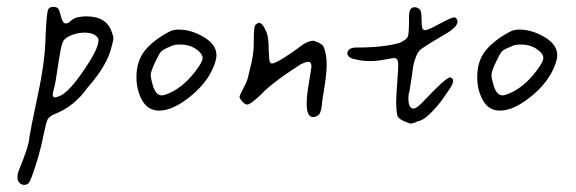

<svg xmlns="http://www.w3.org/2000/svg" viewBox="-20 -468 1659 553"><path d="M119.1 -441.4Q114.3 -433.6 111.3 -365.2Q110.4 -294.9 89.4 -196.3Q68.4 -97.7 64.5 -72.3Q64.5 -50.8 35.2 20.5Q30.3 31.2 30.3 43Q30.3 52.7 36.1 58.6Q42 64.5 49.8 64.5Q56.6 64.5 62.5 59.6Q69.3 50.8 83.5 5.9Q97.7 -39.1 106.4 -84Q113.3 -117.2 117.7 -125Q122.1 -132.8 137.7 -139.6Q193.4 -161.1 232.4 -215.8Q290 -281.2 301.8 -335Q306.6 -352.5 306.6 -357.9Q306.6 -363.3 301.8 -376Q287.1 -420.9 228.5 -420.9Q221.7 -420.9 214.8 -419.9Q196.3 -418.9 185.5 -409.2Q176.8 -400.4 169.9 -400.4Q160.2 -400.4 155.3 -421.9Q151.4 -438.5 147.5 -443.4Q143.6 -448.2 133.3 -448.2Q123 -448.2 119.1 -441.4ZM263.7 -351.6Q263.7 -328.1 223.1 -268.1Q182.6 -208 156.2 -193.4Q143.6 -187.5 138.7 -187.5Q131.8 -187.5 131.8 -195.3Q131.8 -200.2 135.7 -213.9Q139.6 -227.5 144.5 -261.7Q149.4 -295.9 154.3 -322.3Q159.2 -348.6 165 -353.5Q172.9 -362.3 189.9 -368.2Q207 -374 223.6 -374Q252.9 -374 262.7 -357.4Q263.7 -355.5 263.7 -351.6Z M495.1 -382.8Q480.5 -382.8 469.7 -377.9Q422.9 -353.5 397.9 -323.2Q373 -293 373 -246.1Q373 -208 389.6 -178.7Q406.2 -149.4 438.5 -149.4Q477.5 -149.4 527.3 -189.5Q577.1 -229.5 595.7 -277.3Q603.5 -296.9 603.5 -308.6Q603.5 -339.8 566.9 -361.3Q530.3 -382.8 495.1 -382.8ZM542 -261.7Q506.8 -215.8 463.9 -198.2Q452.1 -193.4 445.3 -193.4Q428.7 -193.4 419.9 -222.7Q414.1 -243.2 414.1 -252Q414.1 -262.7 428.7 -293Q438.5 -313.5 443.4 -318.8Q448.2 -324.2 459 -329.1Q466.8 -332 472.7 -335Q482.4 -339.8 498 -339.8Q523.4 -339.8 541 -329.1Q563.5 -314.5 563.5 -300.8Q563.5 -289.1 542 -261.7Z M753.9 -324.2Q753.9 -362.3 747.1 -376Q736.3 -402.3 725.6 -402.3Q722.7 -402.3 715.8 -396.5Q710.9 -392.6 710.9 -350.6Q710.9 -346.7 710.9 -342.8Q710.9 -308.6 700.2 -270.5Q697.3 -256.8 695.3 -250Q693.4 -237.3 682.6 -216.8Q671.9 -196.3 669.9 -190.4Q669.9 -184.6 677.2 -176.3Q684.6 -168 690.4 -167H692.4Q701.2 -167 731.4 -195.3Q762.7 -229.5 846.7 -283.2Q861.3 -290 867.2 -290Q877 -290 877 -276.4Q877 -271.5 870.1 -231.9Q863.3 -192.4 863.3 -168.9Q863.3 -130.9 881.8 -130.9Q890.6 -130.9 898.4 -137.7Q906.2 -145.5 908.2 -177.7Q909.2 -185.5 912.1 -202.1Q920.9 -254.9 920.9 -281.2Q920.9 -310.5 913.1 -331.1Q911.1 -336.9 905.3 -340.8Q899.4 -344.7 892.6 -347.2Q885.7 -349.6 883.8 -350.6Q865.2 -350.6 844.7 -334Q823.2 -317.4 797.4 -301.3Q771.5 -285.2 763.7 -285.2Q757.8 -285.2 756.3 -292.5Q754.9 -299.8 753.9 -324.2Z M1288.1 -418Q1280.3 -418 1246.1 -399.4Q1211.9 -380.9 1204.1 -380.9Q1201.2 -380.9 1197.8 -384.3Q1194.3 -387.7 1194.3 -412.1Q1194.3 -436.5 1188.5 -441.4Q1186.5 -443.4 1183.6 -444.8Q1180.7 -446.3 1177.7 -446.8Q1174.8 -447.3 1174.8 -447.3Q1158.2 -447.3 1158.2 -422.9Q1158.2 -375 1155.3 -364.7Q1152.3 -354.5 1136.7 -347.7Q1131.8 -344.7 1131.8 -344.7Q1085 -331.1 1006.8 -331.1Q1005.9 -331.1 1005.4 -331.1Q1004.9 -331.1 1004.9 -331.1Q993.2 -331.1 986.8 -326.2Q980.5 -321.3 980.5 -315.4Q980.5 -300.8 1004.9 -296.9Q1023.4 -292 1044.9 -292Q1065.4 -292 1088.4 -296.4Q1111.3 -300.8 1115.2 -300.8Q1127 -300.8 1127 -282.2Q1127 -267.6 1124 -229Q1121.1 -190.4 1121.1 -173.8Q1121.1 -149.4 1125 -132.8Q1128.9 -127 1135.7 -123Q1142.6 -119.1 1150.4 -116.2Q1158.2 -113.3 1159.2 -112.3Q1164.1 -112.3 1168.9 -113.3Q1173.8 -114.3 1176.8 -115.7Q1179.7 -117.2 1182.1 -118.2Q1184.6 -119.1 1184.6 -119.1Q1199.2 -121.1 1220.2 -142.1Q1241.2 -163.1 1254.9 -182.6Q1255.9 -184.6 1270.5 -205.1Q1285.2 -225.6 1285.2 -234.4Q1285.2 -239.3 1282.2 -242.2Q1279.3 -245.1 1276.4 -245.1Q1264.6 -245.1 1203.1 -179.7Q1180.7 -155.3 1170.9 -155.3Q1156.2 -155.3 1156.2 -185.5Q1156.2 -196.3 1159.2 -204.1Q1161.1 -213.9 1165 -241.2Q1168 -264.6 1169.9 -276.4Q1171.9 -288.1 1177.7 -303.7Q1183.6 -319.3 1192.4 -326.2Q1215.8 -342.8 1259.8 -368.2Q1297.9 -389.6 1297.9 -406.2Q1297.9 -410.2 1294.9 -414.1Q1292 -418 1288.1 -418Z M1476.6 -382.8Q1461.9 -382.8 1451.2 -377.9Q1404.3 -353.5 1379.4 -323.2Q1354.5 -293 1354.5 -246.1Q1354.5 -208 1371.1 -178.7Q1387.7 -149.4 1419.9 -149.4Q1459 -149.4 1508.8 -189.5Q1558.6 -229.5 1577.1 -277.3Q1585 -296.9 1585 -308.6Q1585 -339.8 1548.3 -361.3Q1511.7 -382.8 1476.6 -382.8ZM1523.4 -261.7Q1488.3 -215.8 1445.3 -198.2Q1433.6 -193.4 1426.8 -193.4Q1410.2 -193.4 1401.4 -222.7Q1395.5 -243.2 1395.5 -252Q1395.5 -262.7 1410.2 -293Q1419.9 -313.5 1424.8 -318.8Q1429.7 -324.2 1440.4 -329.1Q1448.2 -332 1454.1 -335Q1463.9 -339.8 1479.5 -339.8Q1504.9 -339.8 1522.5 -329.1Q1544.9 -314.5 1544.9 -300.8Q1544.9 -289.1 1523.4 -261.7Z"/></svg>

Font: 辰宇落雁體 Thin Monospaced
Style: Regular
Weight: 100
Designer: Written by Liu, Wei-Chen; Created by Wang, Li-Yu.
Version: Version 1.000